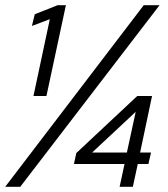

<svg xmlns="http://www.w3.org/2000/svg" viewBox="-26 -720 649 740"><path d="M435 0 454 -88H259L268 -130L503 -350H560L514 -132H556L546 -88H505L486 0ZM329 -132H463L497 -289ZM103 -350 166 -646 97 -620 108 -665 196 -700H228L153 -350ZM-6 0 528 -700H589L52 0Z"/></svg>

Font: Red Hat Display
Style: Italic
Weight: 300
Italic angle: -12°
Designer: Pentagram, MCKL
Foundry: Pentagram, MCKL
Version: Version 1.023